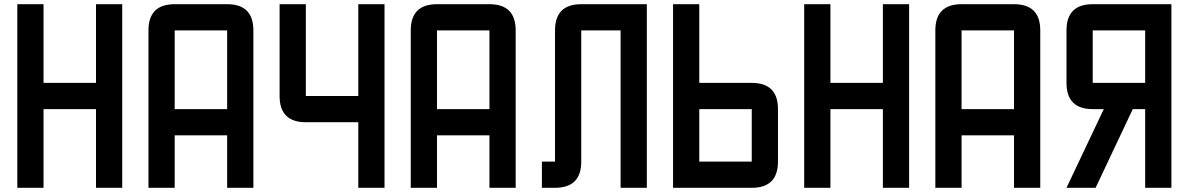

<svg xmlns="http://www.w3.org/2000/svg" viewBox="-20 -895 5665 915"><path d="M187.5 0H62.5V-875H187.5V-500H437.5V-875H562.5V0H437.5V-375H187.5Z M812.5 -250V0H687.5V-750Q687.5 -875 812.5 -875H1062.5Q1187.5 -875 1187.5 -750V0H1062.5V-250ZM812.5 -375H1062.5V-750H812.5Z M1312.5 -875H1437.5V-437.5H1687.5V-875H1812.5V0H1687.5V-312.5H1437.5Q1312.5 -312.5 1312.5 -437.5Z M2062.5 -250V0H1937.5V-750Q1937.5 -875 2062.5 -875H2312.5Q2437.5 -875 2437.5 -750V0H2312.5V-250ZM2062.5 -375H2312.5V-750H2062.5Z M3062.5 0H2937.5V-750H2750V-125Q2750 0 2625 0H2562.5V-125H2625V-750Q2625 -875 2750 -875H3062.5Z M3187.5 0V-875H3312.5V-500H3562.5Q3687.5 -500 3687.5 -375V-125Q3687.5 0 3562.5 0ZM3312.5 -125H3562.5V-375H3312.5Z M3937.5 0H3812.5V-875H3937.5V-500H4187.5V-875H4312.5V0H4187.5V-375H3937.5Z M4562.5 -250V0H4437.5V-750Q4437.5 -875 4562.5 -875H4812.5Q4937.5 -875 4937.5 -750V0H4812.5V-250ZM4562.5 -375H4812.5V-750H4562.5Z M5437.5 -750H5187.5V-500H5437.5ZM5562.5 0H5437.5V-375H5378.4L5201.2 0H5062.5L5240.2 -375H5187.5Q5062.5 -375 5062.5 -500V-750Q5062.5 -875 5187.5 -875H5562.5Z"/></svg>

Font: Oldtimer
Style: Regular
Weight: 400
Designer: GGBotNet
Foundry: GGBotNet
Version: 1.00